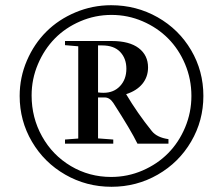

<svg xmlns="http://www.w3.org/2000/svg" viewBox="-20 -737 863 744"><path d="M56.2 -365.2Q56.2 -437 84.2 -502.2Q112.3 -567.4 159.7 -614.5Q207 -661.6 272.7 -689.2Q338.4 -716.8 410.6 -716.8Q508.3 -716.8 590.6 -670.2Q672.9 -623.5 720.5 -542.7Q768.1 -461.9 768.1 -365.2Q768.1 -269.5 720.7 -188.5Q673.3 -107.4 591.3 -60.3Q509.3 -13.2 412.1 -13.2Q314.9 -13.2 233.2 -60.1Q151.4 -106.9 103.8 -188Q56.2 -269 56.2 -365.2ZM410.6 -51.3Q474.6 -51.3 532.2 -76.2Q589.8 -101.1 631.3 -143.1Q672.9 -185.1 697.3 -243.2Q721.7 -301.3 721.7 -365.2Q721.7 -430.2 697.3 -488.3Q672.9 -546.4 631.3 -588.1Q589.8 -629.9 532.7 -654.5Q475.6 -679.2 412.1 -679.2Q348.6 -679.2 291.3 -654.5Q233.9 -629.9 192.6 -587.9Q151.4 -545.9 127 -488.3Q102.5 -430.7 102.5 -367.2Q102.5 -280.8 143.1 -208.3Q183.6 -135.7 254.6 -93.5Q325.7 -51.3 410.6 -51.3ZM231.9 -180.2V-196.3L283.2 -200.2V-557.6L231.9 -562V-578.1H283.2H412.6Q481.4 -578.1 517.6 -550.5Q553.7 -522.9 553.7 -475.6Q553.7 -439 531.7 -412.1Q509.8 -385.3 468.8 -372.1Q512.2 -298.8 568.4 -229Q588.4 -204.1 632.8 -197.8V-180.2H512.7Q487.3 -232.4 418.9 -338.4Q404.8 -359.4 385.7 -359.4H359.9V-200.7L418.9 -196.3V-180.2ZM359.9 -561V-378.9Q370.1 -377.4 381.3 -377.4Q420.9 -377.4 445.3 -403.6Q469.7 -429.7 469.7 -470.7Q469.7 -510.3 445.8 -535.6Q421.9 -561 375.5 -561Z"/></svg>

Font: Elstob 18pt Medium
Style: Regular
Weight: 500
Designer: Peter S. Baker
Version: Version 1.015